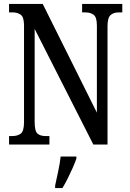

<svg xmlns="http://www.w3.org/2000/svg" viewBox="-20 -734 658 975"><path d="M26 0V-43H41Q69 -43 85.5 -55.5Q102 -68 102 -114V-604Q102 -647 85.5 -659Q69 -671 45 -671H26V-714H197L472 -162V-604Q472 -646 456 -658.5Q440 -671 415 -671H397V-714H601V-671H583Q557 -671 541.5 -657.5Q526 -644 526 -600V0H454L156 -587V-114Q156 -68 170.5 -55.5Q185 -43 212 -43H231V0ZM260 208Q267 175 275.5 136Q284 97 288 61H368V71Q361 92 349 119Q337 146 323.5 173Q310 200 297 221H260Z"/></svg>

Font: Noto Serif Lao ExtraCondensed Medium
Style: Regular
Weight: 500
Width: 2
Designer: Monotype Design Team
Foundry: Monotype Imaging Inc.
Version: Version 2.003; ttfautohint (v1.8.4.7-5d5b)